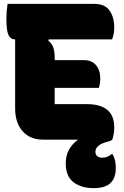

<svg xmlns="http://www.w3.org/2000/svg" viewBox="-20 -720 640 990"><path d="M202 0Q135 0 96.5 -43.5Q58 -87 58 -161V-517H55Q35 -517 24 -539Q13 -561 13 -625Q13 -663 19 -700H466Q521 -700 545 -665.5Q569 -631 569 -578Q569 -545 558 -517H232L229 -511Q249 -494 255.5 -473Q262 -452 262 -422V-410H412Q454 -410 475.5 -383.5Q497 -357 497 -315Q497 -302 495 -290Q493 -278 490 -267H262V-183H430Q496 -183 532.5 -154Q569 -125 569 -63Q569 -27 559 0Q555 5 538 10Q504 18 488 31.5Q472 45 472 62Q472 93 509 93Q523 93 534 88Q545 83 555 75H561Q570 93 573.5 109Q577 125 577 148Q577 197 550 223.5Q523 250 462 250Q399 250 359 219.5Q319 189 319 122Q319 82 336 51.5Q353 21 383 0Z"/></svg>

Font: Recursive Mn Csl St Blk
Style: Regular
Weight: 900
Monospace: yes
Version: Version 1.079;hotconv 1.0.112;makeotfexe 2.5.65598; ttfautoh